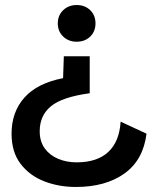

<svg xmlns="http://www.w3.org/2000/svg" viewBox="-20 -529 603 764"><path d="M282 215Q214 215 156 192.5Q98 170 62 123Q26 76 26 3Q26 -83 77 -140.5Q128 -198 231 -218L234 -305H337V-158Q227 -143 182.5 -106Q138 -69 138 -7Q138 34 158 61.5Q178 89 211.5 103Q245 117 285 117Q366 117 410.5 76Q455 35 460 -45L563 3Q550 108 475 161.5Q400 215 282 215ZM285 -363Q253 -363 231.5 -383.5Q210 -404 210 -436Q210 -468 231.5 -488.5Q253 -509 285 -509Q318 -509 339 -488.5Q360 -468 360 -436Q360 -404 339 -383.5Q318 -363 285 -363Z"/></svg>

Font: Prodigy Sans Medium
Style: Regular
Weight: 500
Designer: Wei Huang
Foundry: Wei Huang
Version: Version 1.003; ttfautohint (v1.8.3)